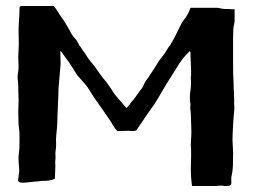

<svg xmlns="http://www.w3.org/2000/svg" viewBox="-20 -586 842 640"><path d="M328 -212Q323 -219 317.5 -227Q312 -235 305 -245Q291 -264 280.5 -281.5Q270 -299 265 -304L237 -336Q234 -340 230 -347Q226 -354 224 -357Q219 -364 214.5 -371.5Q210 -379 205 -385Q199 -393 190.5 -405Q182 -417 181 -417L182 -372L175 -291Q175 -286 174.5 -269.5Q174 -253 173 -234Q172 -215 171.5 -198.5Q171 -182 171 -177Q170 -156 168 -140Q166 -124 167 -103Q167 -93 165.5 -84.5Q164 -76 165 -66Q165 -61 165 -56.5Q165 -52 164 -47Q165 -33 164 -18.5Q163 -4 163 10Q151 15 141.5 16Q132 17 118 17Q114 18 107.5 18.5Q101 19 95 19.5Q89 20 85 20.5Q81 21 82 21Q77 21 70.5 22Q64 23 56 23Q52 23 48 22.5Q44 22 40 17L44 -14V-20Q43 -35 42 -49.5Q41 -64 43 -75Q44 -81 44.5 -91Q45 -101 45 -112Q45 -123 45 -133.5Q45 -144 44 -152Q42 -168 41.5 -179.5Q41 -191 41 -217Q42 -238 42 -250Q42 -262 41 -283V-292Q41 -306 39.5 -317Q38 -328 39 -336Q43 -357 41.5 -377.5Q40 -398 42 -421Q43 -438 42.5 -454Q42 -470 42 -487Q42 -504 43.5 -521Q45 -538 45 -555Q45 -563 46.5 -564.5Q48 -566 56 -566H159Q164 -561 171 -549.5Q178 -538 183 -531Q191 -521 198.5 -508Q206 -495 212 -485Q220 -468 229 -459Q238 -450 244 -435Q249 -430 252.5 -423.5Q256 -417 260 -413Q265 -405 273 -393Q281 -381 289 -373Q302 -356 311.5 -342Q321 -328 335 -312Q343 -301 349 -292Q355 -283 362 -272Q370 -263 379.5 -251.5Q389 -240 401 -226Q403 -227 408.5 -233.5Q414 -240 417 -245Q426 -254 435.5 -268Q445 -282 454 -293L464 -313Q466 -317 469 -320.5Q472 -324 474 -327L501 -368Q505 -378 517.5 -393Q530 -408 542 -429L547 -435Q557 -452 565 -467.5Q573 -483 581 -500Q587 -513 593.5 -520.5Q600 -528 607 -541Q611 -549 611.5 -551.5Q612 -554 615 -560H706Q723 -556 730 -556Q737 -556 740 -556Q745 -556 749.5 -555.5Q754 -555 762 -555V-514Q758 -497 757.5 -484Q757 -471 757 -458V-357Q757 -339 758 -322.5Q759 -306 759 -287Q760 -282 760 -276.5Q760 -271 760 -265Q761 -254 760.5 -249Q760 -244 761 -233V-220Q760 -214 759 -199.5Q758 -185 757 -169.5Q756 -154 755.5 -139.5Q755 -125 755 -119Q755 -111 756 -99Q757 -87 757 -79Q757 -59 756.5 -37.5Q756 -16 751 5V28Q747 33 740.5 33.5Q734 34 729 34Q720 32 710.5 33Q701 34 697 34H620Q618 20 617 6Q616 -8 616 -21Q616 -27 616.5 -38Q617 -49 617 -61.5Q617 -74 617 -85Q617 -96 616 -102Q616 -109 617 -123.5Q618 -138 618 -145L617 -179Q617 -189 616.5 -195.5Q616 -202 616 -207L614 -226Q614 -228 614.5 -231.5Q615 -235 615 -237Q611 -260 614.5 -282Q618 -304 616 -325Q617 -332 617 -338Q617 -344 617 -350L615 -402V-413Q611 -415 611 -415Q610 -414 610 -413Q597 -401 587 -387.5Q577 -374 567 -357L536 -308Q531 -299 524 -287.5Q517 -276 510 -264Q503 -252 496.5 -241.5Q490 -231 484 -224Q481 -220 475.5 -212Q470 -204 463.5 -194.5Q457 -185 450.5 -175Q444 -165 438 -157L434 -151Q429 -149 420.5 -149.5Q412 -150 407 -150Q398 -150 389 -149.5Q380 -149 371 -149Q363 -157 355 -171Q347 -185 341 -193Z"/></svg>

Font: Kirang Haerang
Style: Regular
Weight: 400
Version: Version 1.00